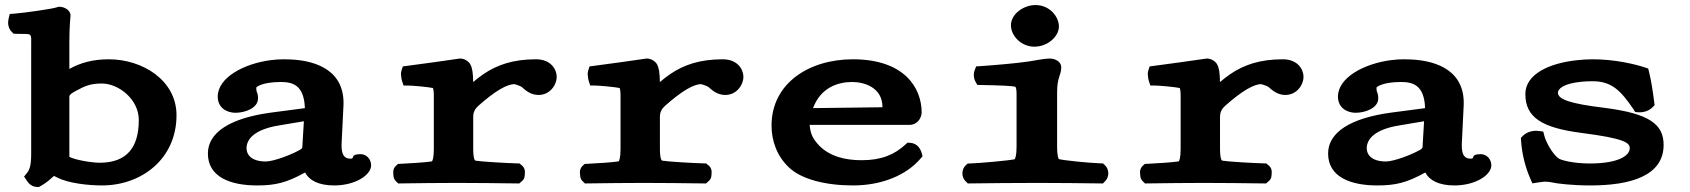

<svg xmlns="http://www.w3.org/2000/svg" viewBox="-20 -725 6700 761"><path d="M384 -394C448.3 -394 530.1 -333.3 530.1 -249.1C530.1 -142.9 484.7 -80 375 -80C343.2 -80 279 -90.8 254.9 -103.2V-342.2C254.9 -348.9 262.1 -354.8 281.4 -365.1C315.9 -383.6 337 -394 384 -394ZM254.9 -558C254.9 -621.4 259.3 -660.6 259.3 -660.6L259.5 -661.8V-663C259.5 -686.3 233.6 -698 216.4 -698H211L205.9 -696.2C186.6 -689.4 74 -673.7 36.7 -670.9L18.7 -669.6L14.3 -652.1C10.6 -637 10.4 -614.8 26.9 -598.3L33.8 -591.4L43.5 -591C111.1 -588.2 103.6 -601.8 103.6 -534V-116C103.6 -66.9 96.7 -51 85.6 -37.6L75.3 -25.1L84.4 -11.8C90 -2.8 102.1 14.8 125.6 16L133.9 16.4L141.5 12C152.9 5.5 168.4 -4.1 185.1 -20C188.9 -23.6 191.5 -25.9 193.9 -27.7C195.7 -27 200.9 -24.6 206.8 -21.5C251.3 1.8 331.8 10 384 10C541.8 10 679.6 -95.6 679.6 -268.2C679.6 -406.8 545.1 -490 411.2 -490C347.2 -490 297.9 -475.7 254.9 -451.8Z M1178.3 -142.3C1178 -138.3 1177.2 -136.5 1168 -130.7C1133.1 -111 1064 -85 1033.4 -85C972.3 -85 957.1 -115.7 957.1 -137C957.1 -176 992.3 -212.2 1083.3 -227.4L1184.4 -244.4ZM1304.8 10C1387.6 10 1451 -30.9 1451 -70C1451 -92.9 1433.6 -114 1409 -114C1365.5 -114 1388.2 -96 1370 -96C1344.6 -96 1333.7 -110.8 1333.8 -149.4C1333.8 -151.9 1333.8 -154.5 1334 -157.1L1341 -299.8C1350.9 -441.2 1239.8 -484.2 1132.7 -489.3C1123.1 -489.8 1113.6 -490 1104.1 -490C1086.7 -490 1069.3 -488.8 1052.2 -486.5C947.2 -472.7 843 -417.9 843 -342C843 -297.4 879.3 -278 913 -278C950.9 -278 1002.7 -296.3 1002.7 -335C1002.7 -346.2 1001.5 -352.7 996.7 -364.2C996.4 -365.8 995.8 -370.9 995.8 -378C995.8 -379.6 1014.1 -395.5 1068.8 -399.2C1076.9 -399.7 1085 -400 1092.7 -400C1138.4 -400 1185.3 -389.2 1188.4 -296.4L1052.6 -278.5C891.9 -256.6 804 -200 804 -116.6C804 -22.7 894.4 10 999.2 10C1072.4 10 1116.7 -1.4 1187 -40.1C1187.9 -40.6 1188.3 -40.8 1189.2 -41.4C1205.2 -10.4 1242.5 10 1304.8 10Z M1844 -470.2C1840.5 -477.5 1824.6 -493 1804.3 -493H1801.9L1799.6 -492.6C1749.7 -485.2 1661 -472.7 1592.2 -463.8L1576.7 -461.8L1571.8 -446.9C1567.9 -435.3 1569.5 -427.6 1570.4 -419.8C1571.1 -413.8 1571.9 -408.7 1573.8 -403.1L1579.5 -386H1597.5C1614.6 -386 1678.6 -380 1696 -376.2C1696 -376.2 1699.5 -369.2 1699.5 -348V-134.1C1699.5 -98 1694 -87.3 1691.9 -85.4C1673.2 -81.9 1602.3 -77.2 1567.3 -75.7L1557.6 -75.3L1550.8 -69.3C1535.8 -56 1538.3 -40.8 1539.3 -30.9C1540 -24.1 1540.1 -14.8 1550.8 -5.3L1558.4 2.2L1569.1 2C1610.5 1 1746.6 0 1791.8 0C1838.2 0 1977.5 1 2025.9 2L2038.1 2.2L2046.7 -5.3C2060.1 -16 2059.6 -26.8 2060.1 -34.5C2060.7 -44 2062.8 -58.1 2046.7 -70.9L2038.7 -77.3L2027.4 -77.5C1993.1 -78.3 1887.8 -84.1 1864.3 -88.3C1862 -89.6 1855.6 -94.8 1855.6 -137.4V-262.5C1855.6 -280.5 1863.2 -294.3 1875.7 -305.4C1907.4 -333.5 1936.8 -356.3 1962.1 -371.2C1986.8 -385.7 2005.8 -391.5 2018.5 -391.6C2021.1 -391.6 2043.4 -383.7 2047.4 -380.7C2060.4 -369.4 2081.3 -348.6 2114.5 -348.6C2159 -348.6 2186.5 -387.5 2186.5 -421.1C2186.5 -447.8 2165.4 -490 2104.5 -490C2013.5 -490 1949.6 -467.8 1895.6 -430.8C1881.7 -421.3 1868.6 -410.9 1855.5 -399.8C1854.8 -437.1 1852 -455.5 1844 -470.2Z M2584 -470.2C2580.5 -477.5 2564.6 -493 2544.3 -493H2541.9L2539.6 -492.6C2489.7 -485.2 2401 -472.7 2332.2 -463.8L2316.7 -461.8L2311.8 -446.9C2307.9 -435.3 2309.5 -427.6 2310.4 -419.8C2311.1 -413.8 2311.9 -408.7 2313.8 -403.1L2319.5 -386H2337.5C2354.6 -386 2418.6 -380 2436 -376.2C2436 -376.2 2439.5 -369.2 2439.5 -348V-134.1C2439.5 -98 2434 -87.3 2431.9 -85.4C2413.2 -81.9 2342.3 -77.2 2307.3 -75.7L2297.6 -75.3L2290.8 -69.3C2275.8 -56 2278.3 -40.8 2279.3 -30.9C2280 -24.1 2280.1 -14.8 2290.8 -5.3L2298.4 2.2L2309.1 2C2350.5 1 2486.6 0 2531.8 0C2578.2 0 2717.5 1 2765.9 2L2778.1 2.2L2786.7 -5.3C2800.1 -16 2799.6 -26.8 2800.1 -34.5C2800.7 -44 2802.8 -58.1 2786.7 -70.9L2778.7 -77.3L2767.4 -77.5C2733.1 -78.3 2627.8 -84.1 2604.3 -88.3C2602 -89.6 2595.6 -94.8 2595.6 -137.4V-262.5C2595.6 -280.5 2603.2 -294.3 2615.7 -305.4C2647.4 -333.5 2676.8 -356.3 2702.1 -371.2C2726.8 -385.7 2745.8 -391.5 2758.5 -391.6C2761.1 -391.6 2783.4 -383.7 2787.4 -380.7C2800.4 -369.4 2821.3 -348.6 2854.5 -348.6C2899 -348.6 2926.5 -387.5 2926.5 -421.1C2926.5 -447.8 2905.4 -490 2844.5 -490C2753.5 -490 2689.6 -467.8 2635.6 -430.8C2621.7 -421.3 2608.6 -410.9 2595.5 -399.8C2594.8 -437.1 2592 -455.5 2584 -470.2Z M3357.9 -400C3405.7 -400 3477.6 -378.1 3477.6 -301C3477.6 -300.9 3477.6 -300.7 3477.4 -299.9L3202.4 -296.5C3233 -377.6 3299.9 -400 3357.9 -400ZM3577 -159.7 3569.1 -152.4C3525.4 -112.5 3474.8 -90 3395.1 -90C3327.2 -90 3268 -105.9 3226.2 -148.6C3203.4 -174 3192.5 -190.9 3189 -230H3584C3618.8 -230 3633 -260.7 3633 -279.3C3633 -374.5 3566.9 -490 3360.2 -490C3186.8 -490 3038 -394.9 3038 -227.3C3038 -166.1 3059.8 -105.9 3106.9 -61.6C3155.8 -14.4 3252.7 10 3360.2 10C3477.3 10 3572.7 -31.6 3627.9 -95.7L3636.6 -105.7L3633.1 -118.6C3629.4 -132.1 3617.5 -157 3587.7 -158.9Z M4079.6 -540C4133.5 -540 4177 -581.1 4177 -620C4177 -659 4140.5 -705 4084.3 -705C4037.1 -705 3986.9 -669.7 3986.9 -625C3986.9 -582.6 4027.9 -540 4079.6 -540ZM4169.9 -360.6C4169.9 -419.5 4186.3 -426.6 4186.3 -458.5C4186.3 -479.6 4163.8 -493 4140.6 -493C4119.7 -493 4089.4 -486.3 4058.2 -481.5C4007.2 -473.7 3908.4 -465.7 3865.6 -462.9L3849.1 -461.9L3843.6 -447.9C3837.6 -432.5 3838.7 -415.1 3846.8 -400.5L3853.6 -388.4L3868.6 -388.1C3946.8 -386.7 3991.7 -384.4 4004.3 -381.3C4006.8 -378 4009.2 -372 4009.2 -351.1V-143.8C4009.2 -108.2 4003.9 -96.3 4001.3 -93.7C3974.9 -88.3 3866.7 -78.6 3825.1 -77.1L3815.4 -76.8L3808.5 -70.5C3789.8 -53.7 3789.8 -22.1 3808.5 -5.3L3816.1 2.2L3826.8 2C3868.1 1 4038.9 0 4091.3 0C4140.2 0 4298.2 1 4340.6 2L4351.3 2.2L4358.8 -5.3C4377.5 -22.2 4377.5 -54 4358.8 -70.9L4351.9 -77.2L4342.1 -77.6C4295.8 -79.1 4198.3 -89 4177 -94.3C4176.2 -94.9 4169.9 -103.7 4169.9 -144.7Z M4804 -470.2C4800.5 -477.5 4784.6 -493 4764.3 -493H4761.9L4759.6 -492.6C4709.7 -485.2 4621 -472.7 4552.2 -463.8L4536.7 -461.8L4531.8 -446.9C4527.9 -435.3 4529.5 -427.6 4530.4 -419.8C4531.1 -413.8 4531.9 -408.7 4533.8 -403.1L4539.5 -386H4557.5C4574.6 -386 4638.6 -380 4656 -376.2C4656 -376.2 4659.5 -369.2 4659.5 -348V-134.1C4659.5 -98 4654 -87.3 4651.9 -85.4C4633.2 -81.9 4562.3 -77.2 4527.3 -75.7L4517.6 -75.3L4510.8 -69.3C4495.8 -56 4498.3 -40.8 4499.3 -30.9C4500 -24.1 4500.1 -14.8 4510.8 -5.3L4518.4 2.2L4529.1 2C4570.5 1 4706.6 0 4751.8 0C4798.2 0 4937.5 1 4985.9 2L4998.1 2.2L5006.7 -5.3C5020.1 -16 5019.6 -26.8 5020.1 -34.5C5020.7 -44 5022.8 -58.1 5006.7 -70.9L4998.7 -77.3L4987.4 -77.5C4953.1 -78.3 4847.8 -84.1 4824.3 -88.3C4822 -89.6 4815.6 -94.8 4815.6 -137.4V-262.5C4815.6 -280.5 4823.2 -294.3 4835.7 -305.4C4867.4 -333.5 4896.8 -356.3 4922.1 -371.2C4946.8 -385.7 4965.8 -391.5 4978.5 -391.6C4981.1 -391.6 5003.4 -383.7 5007.4 -380.7C5020.4 -369.4 5041.3 -348.6 5074.5 -348.6C5119 -348.6 5146.5 -387.5 5146.5 -421.1C5146.5 -447.8 5125.4 -490 5064.5 -490C4973.5 -490 4909.6 -467.8 4855.6 -430.8C4841.7 -421.3 4828.6 -410.9 4815.5 -399.8C4814.8 -437.1 4812 -455.5 4804 -470.2Z M5618.3 -142.3C5618 -138.3 5617.2 -136.5 5608 -130.7C5573.1 -111 5504 -85 5473.4 -85C5412.3 -85 5397.1 -115.7 5397.1 -137C5397.1 -176 5432.3 -212.2 5523.3 -227.4L5624.4 -244.4ZM5744.8 10C5827.6 10 5891 -30.9 5891 -70C5891 -92.9 5873.6 -114 5849 -114C5805.5 -114 5828.2 -96 5810 -96C5784.6 -96 5773.7 -110.8 5773.8 -149.4C5773.8 -151.9 5773.8 -154.5 5774 -157.1L5781 -299.8C5790.9 -441.2 5679.8 -484.2 5572.7 -489.3C5563.1 -489.8 5553.6 -490 5544.1 -490C5526.7 -490 5509.3 -488.8 5492.2 -486.5C5387.2 -472.7 5283 -417.9 5283 -342C5283 -297.4 5319.3 -278 5353 -278C5390.9 -278 5442.7 -296.3 5442.7 -335C5442.7 -346.2 5441.5 -352.7 5436.7 -364.2C5436.4 -365.8 5435.8 -370.9 5435.8 -378C5435.8 -379.6 5454.1 -395.5 5508.8 -399.2C5516.9 -399.7 5525 -400 5532.7 -400C5578.4 -400 5625.3 -389.2 5628.4 -296.4L5492.6 -278.5C5331.9 -256.6 5244 -200 5244 -116.6C5244 -22.7 5334.4 10 5439.2 10C5512.4 10 5556.7 -1.4 5627 -40.1C5627.9 -40.6 5628.3 -40.8 5629.2 -41.4C5645.2 -10.4 5682.5 10 5744.8 10Z M6008 -178.6 6008.8 -167.2C6013 -109.3 6026.8 -59.3 6045.9 -16L6053.7 1.9L6072.9 -1.3C6083.7 -3.1 6100.7 -5 6102.8 -5C6109.1 -5 6122.9 -3.8 6126.2 -2.9C6152.8 3.3 6214.1 10 6283.7 10C6443.3 10 6573.8 -28.2 6573.8 -150.6C6573.8 -233.1 6516.6 -274.8 6340.3 -297.5C6202 -314.1 6154.9 -331.5 6154.9 -357.5C6154.9 -372.1 6175.3 -394.3 6250.2 -401.2C6263.2 -402.4 6277.5 -403 6293.1 -403C6369 -403 6404.5 -364.6 6454.2 -292.4L6460.9 -280.9L6474.2 -280C6484.6 -279.4 6494.3 -280.8 6502.9 -283.6C6513.4 -286.9 6522.4 -292.3 6529.4 -299.3L6538.1 -308L6536.6 -320.2C6530.5 -367.6 6524.4 -406.4 6516 -440.1L6512.7 -453.4L6499.7 -457.7C6463.8 -469.7 6382.2 -490 6293.1 -490C6271.1 -490 6249.2 -488.7 6227.8 -486.1C6121.4 -474.4 6025.8 -431.5 6025.8 -352.3C6025.8 -259.1 6092.1 -218.8 6245.7 -198.5C6420.7 -176.3 6439.6 -158.7 6439.6 -137.6C6439.6 -109 6396.5 -77 6281.3 -77C6217.4 -77 6168.5 -89.5 6157.4 -97.1C6131.4 -116.5 6106.8 -163.9 6101 -187.1L6096.9 -203.4L6080.3 -205.7C6059.2 -208.8 6033.3 -203.9 6016.1 -186.7Z"/></svg>

Font: Linux Libertine Mono O 
Style: Mono Bold
Weight: 400
Designer: Philipp H. Poll
Foundry: Philipp H. Poll
Version: Version 5.1.7